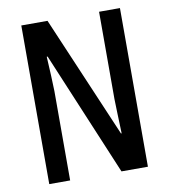

<svg xmlns="http://www.w3.org/2000/svg" viewBox="-81 -783 748 851"><g transform="rotate(-10 293.5 -357.0)"><path d="M516 0H397L163 -558H159Q162 -508 163.5 -471Q165 -434 166 -402V0H72V-714H190L424 -166H427Q425 -217 424 -253.5Q423 -290 422 -321V-714H516Z"/></g></svg>

Font: Noto Sans Gurmukhi ExtraCondensed Medium
Style: Regular
Weight: 500
Width: 2
Designer: Jelle Bosma - Monotype Design Team
Foundry: Monotype Imaging Inc.
Version: Version 2.004; ttfautohint (v1.8.4.7-5d5b)